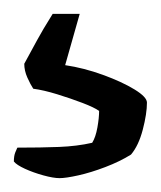

<svg xmlns="http://www.w3.org/2000/svg" viewBox="-20 -57 232 277"><path d="M66 200Q57 200 42.5 196Q28 192 16 186.5Q4 181 0 176Q0 168 2 163Q4 158 5 156Q39 156 65 155Q91 154 113 149Q118 141 120.5 127Q123 113 123 103Q116 98 99 91.5Q82 85 62.5 79Q43 73 28 71Q24 65 19.5 55Q15 45 15 35Q26 15 33.5 1Q41 -13 56 -37H95L74 37Q101 41 128.5 51Q156 61 174 72Q192 83 192 91Q192 107 186 130Q180 153 169 166Q153 176 132 184Q111 192 93 196Q75 200 66 200Z"/></svg>

Font: Texturina Medium 12pt Medium
Style: Regular
Weight: 500
Version: Version 1.002